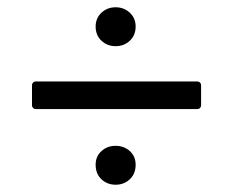

<svg xmlns="http://www.w3.org/2000/svg" viewBox="-20 -588 640 528"><path d="M298 -461Q275 -461 259 -476Q243 -491 243 -515Q243 -538 259 -553Q275 -568 298 -568Q321 -568 337 -553Q353 -538 353 -515Q353 -491 337 -476Q321 -461 298 -461ZM522 -288H78Q74 -288 71 -291Q68 -294 68 -298V-354Q68 -358 71 -361Q74 -364 78 -364H522Q527 -364 530 -361Q533 -358 533 -354V-298Q533 -294 530 -291Q527 -288 522 -288ZM298 -80Q275 -80 259 -95Q243 -110 243 -135Q243 -158 259 -172.5Q275 -187 298 -187Q321 -187 337 -172.5Q353 -158 353 -135Q353 -110 337 -95Q321 -80 298 -80Z"/></svg>

Font: YamahaIndonesia935. App
Style: Regular
Weight: 400
Designer: Dalton Maag Ltd
Foundry: Dalton Maag Ltd
Version: Version 1.002; January 01, 2024; Regular/Italic